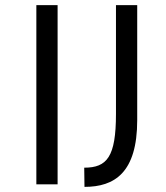

<svg xmlns="http://www.w3.org/2000/svg" viewBox="-20 -720 650 750"><path d="M122 -700V0H205V-700ZM309 -65 310 10C427 10 516 -45 516 -251V-700H433V-275C433 -107 398 -65 309 -65Z"/></svg>

Font: Necto Mono
Style: Regular
Weight: 400
Designer: Marco Condello
Foundry: Collletttivo
Version: Version 1.300;Glyphs 3.2 (3217)